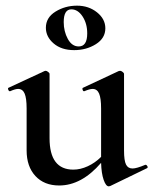

<svg xmlns="http://www.w3.org/2000/svg" viewBox="-20 -645 541 678"><path d="M494 -63Q498 -63 500.5 -58Q503 -53 499 -51L369 12L364 13Q354 13 346 -10Q338 -33 337 -70Q268 10 189 10Q136 10 105 -23.5Q74 -57 74 -114V-262Q74 -298 67 -314.5Q60 -331 44 -331Q34 -331 16 -323H14Q11 -323 9 -328.5Q7 -334 10 -335L137 -394L141 -395Q145 -395 150 -391Q155 -387 155 -384V-157Q155 -46 239 -46Q264 -46 290 -58Q316 -70 337 -91V-262Q337 -298 330 -314.5Q323 -331 307 -331Q297 -331 278 -323H276Q273 -323 271.5 -328.5Q270 -334 273 -335L399 -394L404 -395Q408 -395 413 -391Q418 -387 418 -384V-113Q418 -78 425 -64Q432 -50 448 -50Q462 -50 493 -63ZM142 -547Q142 -583 176 -604Q210 -625 252 -625Q293 -625 322.5 -601.5Q352 -578 352 -545Q352 -510 318.5 -489Q285 -468 242 -468Q197 -468 169.5 -491.5Q142 -515 142 -547ZM288 -527Q288 -562 271.5 -587Q255 -612 232 -612Q205 -612 205 -567Q205 -534 219.5 -507.5Q234 -481 258 -481Q288 -481 288 -527Z"/></svg>

Font: Cormorant Garamond SemiBold
Style: Regular
Weight: 600
Designer: Christian Thalmann (Catharsis Fonts)
Version: Version 3.000